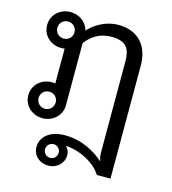

<svg xmlns="http://www.w3.org/2000/svg" viewBox="-108 -597 808 903"><g transform="rotate(15 296.0 -145.5)"><path d="M214.2 -442.5C204.2 -481.7 167.5 -508.3 125 -508.3C75 -508.3 33.3 -471.7 33.3 -420.8C33.3 -370 75 -333.3 125 -333.3C130.8 -333.3 136.7 -334.2 141.7 -335V-165C136.7 -165.8 130.8 -166.7 125 -166.7C75 -166.7 33.3 -130 33.3 -79.2C33.3 -28.3 75 8.3 125 8.3C175 8.3 216.7 -28.3 216.7 -79.2V-381.7C242.5 -415.8 280 -445.8 341.7 -445.8C417.5 -445.8 433.3 -407.5 433.3 -350V91.7C433.3 109.2 436.7 123.3 440 134.2C400 97.5 333.3 58.3 250 58.3C177.5 58.3 133.3 95 133.3 145.8C133.3 187.5 166.7 216.7 208.3 216.7C250 216.7 283.3 187.5 283.3 145.8C283.3 129.2 276.7 115.8 265.8 105C343.3 110 415 154.2 441.7 200H508.3V-350C508.3 -454.2 446.7 -508.3 358.3 -508.3C295 -508.3 243.3 -474.2 214.2 -442.5ZM125 -120.8C148.3 -120.8 166.7 -102.5 166.7 -79.2C166.7 -55.8 148.3 -37.5 125 -37.5C101.7 -37.5 83.3 -55.8 83.3 -79.2C83.3 -102.5 101.7 -120.8 125 -120.8ZM125 -462.5C148.3 -462.5 166.7 -444.2 166.7 -420.8C166.7 -397.5 148.3 -379.2 125 -379.2C101.7 -379.2 83.3 -397.5 83.3 -420.8C83.3 -444.2 101.7 -462.5 125 -462.5ZM208.3 112.5C226.7 112.5 241.7 127.5 241.7 145.8C241.7 164.2 226.7 179.2 208.3 179.2C190 179.2 175 164.2 175 145.8C175 127.5 190 112.5 208.3 112.5Z"/></g></svg>

Font: BoonHome
Style: Book
Weight: 400
Designer: Sungsit Sawaiwan
Foundry: Sungsit Sawaiwan
Version: Version 0.2